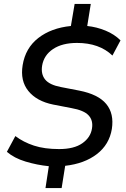

<svg xmlns="http://www.w3.org/2000/svg" viewBox="-20 -840 640 975"><path d="M211 115 228 4Q168 -2 110 -19.5Q52 -37 15 -69L58 -149Q99 -118 152.5 -100.5Q206 -83 280 -83Q356 -83 398 -112.5Q440 -142 447 -187Q454 -228 430 -254Q406 -280 343 -291L250 -309Q166 -326 124 -378Q82 -430 95 -509Q109 -596 174.5 -647Q240 -698 340 -708L359 -820H441L423 -708Q471 -703 516 -684.5Q561 -666 592 -635L551 -558Q484 -622 371 -622Q296 -622 249.5 -591Q203 -560 194 -507Q187 -464 209 -436.5Q231 -409 289 -398L382 -380Q479 -361 519.5 -312Q560 -263 548 -185Q535 -106 472 -57.5Q409 -9 311 2L293 115Z"/></svg>

Font: Mulish SemiBold
Style: Italic
Weight: 600
Italic angle: -9°
Designer: Vernon Adams
Foundry: Vernon Adams
Version: Version 3.603; ttfautohint (v1.8.3)